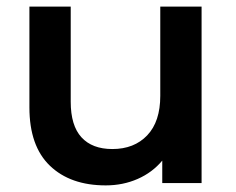

<svg xmlns="http://www.w3.org/2000/svg" viewBox="-20 -554 715 581"><path d="M590 -534V0H471V-68Q441 -32 396.5 -12.5Q352 7 300 7Q193 7 131 -52.5Q69 -112 69 -229V-534H194V-246Q194 -174 226.5 -138.5Q259 -103 320 -103Q386 -103 425.5 -144.5Q465 -186 465 -264V-534Z"/></svg>

Font: Montserrat Alternates SemiBold
Style: Regular
Weight: 600
Designer: Julieta Ulanovsky
Foundry: Julieta Ulanovsky
Version: Version 7.200